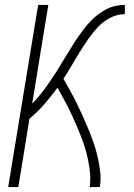

<svg xmlns="http://www.w3.org/2000/svg" viewBox="-20 -755 540 775"><path d="M13 0 134 -735H175L110 -337Q124 -351 137 -366.5Q150 -382 162 -398.5Q174 -415 185.5 -432Q197 -449 208 -466Q219 -483 229 -500.5Q239 -518 250 -535Q261 -552 271.5 -569.5Q282 -587 293.5 -603.5Q305 -620 317.5 -636.5Q330 -653 344 -668Q358 -683 374.5 -695.5Q391 -708 409 -717.5Q427 -727 446 -731Q465 -735 484 -735V-698Q454 -698 425.5 -683.5Q397 -669 375.5 -646Q354 -623 336 -597Q318 -571 301.5 -544.5Q285 -518 269.5 -491Q254 -464 236 -437Q250 -413 264 -387.5Q278 -362 290.5 -336.5Q303 -311 315 -284.5Q327 -258 338 -231Q349 -204 358.5 -176.5Q368 -149 374.5 -120Q381 -91 384.5 -61Q388 -31 383 0H342Q346 -28 343.5 -55.5Q341 -83 335.5 -109.5Q330 -136 322 -161.5Q314 -187 304 -212Q294 -237 283.5 -261Q273 -285 261.5 -308.5Q250 -332 237 -355.5Q224 -379 212 -401Q187 -367 159.5 -335Q132 -303 99 -276L54 0Z"/></svg>

Font: Iosevka Curly Extralight
Style: Italic
Weight: 200
Italic angle: -9°
Monospace: yes
Designer: Belleve Invis
Foundry: Belleve Invis
Version: Version 22.1.2; ttfautohint (v1.8.4)